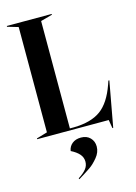

<svg xmlns="http://www.w3.org/2000/svg" viewBox="-146 -788 827 1166"><g transform="rotate(-15 267.0 -205.5)"><path d="M468 0H18V-5L86 -25V-687L18 -707V-712H300V-707L227 -687V-12H253Q361 -14 422 -58.5Q483 -103 520 -209L528 -232H534L482 53H477ZM266 207Q266 180 248 159.5Q230 139 196 122Q200 94 221.5 76.5Q243 59 277 59Q313 59 334.5 81Q356 103 356 136Q356 172 330 203.5Q304 235 279.5 252Q255 269 203 301L200 295Q233 274 249.5 253.5Q266 233 266 207Z"/></g></svg>

Font: Nyght Serif Medium
Style: Regular
Weight: 500
Designer: Maksym Kobuzan
Version: Version 0.410